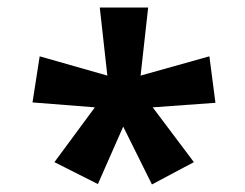

<svg xmlns="http://www.w3.org/2000/svg" viewBox="-20 -765 647 508"><path d="M124 -336 231 -481 66 -494 85 -616 264 -565 244 -745H372L352 -565L534 -616L550 -493L384 -481L493 -336L382 -277L306 -430L239 -278Z"/></svg>

Font: Noto Sans Gujarati
Style: Regular
Weight: 400
Designer: Jelle Bosma - Monotype Design Team, Universal Thirst
Foundry: Monotype Imaging Inc.
Version: Version 2.102